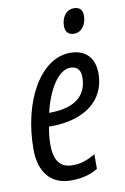

<svg xmlns="http://www.w3.org/2000/svg" viewBox="-85 -788 552 848"><g transform="rotate(-10 191.0 -363.5)"><path d="M290 -626C325 -626 346 -659 346 -697C346 -724 333 -737 307 -737C271 -737 251 -703 251 -667C251 -641 264 -626 290 -626ZM164 10C210 10 250 1 285 -21V-86C246 -64 219 -55 183 -55C128 -55 101 -88 101 -163C101 -189 104 -216 109 -241H116C272 -241 365 -316 365 -435C365 -508 323 -546 257 -546C124 -546 24 -370 24 -154C24 -49 76 10 164 10ZM123 -301H120C145 -406 194 -481 246 -481C278 -481 292 -462 292 -431C292 -353 242 -301 123 -301Z"/></g></svg>

Font: Noto Sans ExtraCondensed
Style: Italic
Weight: 400
Width: 2
Italic angle: -12°
Designer: Monotype Design Team
Foundry: Monotype Imaging Inc.
Version: Version 2.013